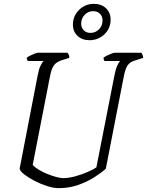

<svg xmlns="http://www.w3.org/2000/svg" viewBox="-20 -978 764 998"><path d="M285 0Q258 0 224 -11Q190 -22 158.5 -38.5Q127 -55 105.5 -72Q84 -89 82 -101L176 -587Q182 -619 191 -637Q200 -655 206 -661H125Q123 -663 121 -667Q119 -671 119 -678Q125 -683 137 -689Q149 -695 161 -699.5Q173 -704 179 -704H331Q334 -700 337.5 -693.5Q341 -687 340 -677L298 -664Q272 -655 259.5 -637.5Q247 -620 239 -577L150 -121Q160 -109 180.5 -96.5Q201 -84 225.5 -74Q250 -64 272.5 -58Q295 -52 309 -52Q336 -52 371 -61.5Q406 -71 436.5 -84.5Q467 -98 481 -108L575 -587Q581 -618 589.5 -636.5Q598 -655 604 -661H523Q518 -667 518 -678Q524 -683 536 -689Q548 -695 560 -699.5Q572 -704 577 -704H715Q717 -701 720.5 -694Q724 -687 724 -677L680 -663Q656 -656 643.5 -638.5Q631 -621 622 -573L530 -101Q507 -80 470 -56.5Q433 -33 386 -16.5Q339 0 285 0ZM445 -769Q407 -769 383 -791.5Q359 -814 359 -850Q359 -895 391 -926.5Q423 -958 468 -958Q507 -958 531 -935Q555 -912 555 -876Q555 -831 523 -800Q491 -769 445 -769ZM450 -807Q476 -807 494.5 -825.5Q513 -844 513 -872Q513 -893 499.5 -906.5Q486 -920 464 -920Q438 -920 420 -901Q402 -882 402 -855Q402 -834 415.5 -820.5Q429 -807 450 -807Z"/></svg>

Font: Texturina 72pt 72pt ExtraLight
Style: Italic
Weight: 200
Italic angle: -11°
Designer: Guillermo Torres Carreño
Foundry: Omnibus-Type
Version: Version 1.002; ttfautohint (v1.8.3)